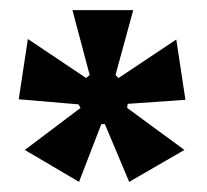

<svg xmlns="http://www.w3.org/2000/svg" viewBox="-20 -720 408 379"><path d="M136 -361 29 -424 139 -507 135 -514 17 -524 35 -643 150 -566 157 -572 123 -700H243L208 -572L214 -566L328 -642L346 -523L232 -515L231 -507L344 -424L235 -361L187 -475H180Z"/></svg>

Font: Bricolage Grotesque 10pt Condensed SemiBold
Style: Regular
Weight: 600
Width: 3
Designer: Mathieu Triay
Foundry: Atelier Triay
Version: Version 1.000; ttfautohint (v1.8.4.7-5d5b);gftools[0.9.32]